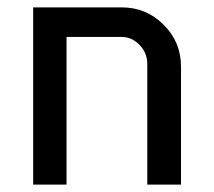

<svg xmlns="http://www.w3.org/2000/svg" viewBox="-20 -500 580 520"><path d="M470.2 0H378.9V-326.2Q378.9 -356.9 357.9 -378.4Q336.9 -399.9 310.1 -399.9H160.2V0H69.8V-480H310.1Q376 -480 423.1 -433.1Q470.2 -386.2 470.2 -319.8Z"/></svg>

Font: Laconic
Style: Regular
Weight: 400
Designer: Robby Woodard
Version: Version 1.000